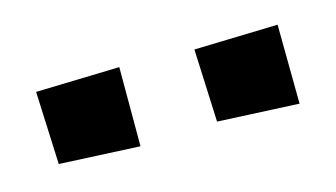

<svg xmlns="http://www.w3.org/2000/svg" viewBox="-32 -795 418 239"><g transform="rotate(-15 177.5 -675.0)"><path d="M333 -624 228 -629 224 -723 332 -726ZM128 -624 24 -629 20 -723 128 -726Z"/></g></svg>

Font: Truculenta Black
Style: Regular
Weight: 900
Version: Version 1.002